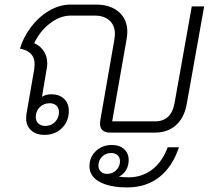

<svg xmlns="http://www.w3.org/2000/svg" viewBox="-20 -578 943 837"><path d="M870 -550 795 -130Q785 -67 748.5 -33.5Q712 0 656 0H459Q438 0 427 -10Q416 -20 416 -39Q416 -47 417 -52L479 -408Q481 -424 481 -430Q481 -467 457.5 -488.5Q434 -510 393 -510H288Q243 -510 199 -477Q155 -444 129 -390Q157 -377 171.5 -354Q186 -331 186 -301Q186 -289 183 -275L163 -156Q180 -167 204 -167Q239 -167 259.5 -147Q280 -127 280 -95Q280 -49 250 -19.5Q220 10 174 10Q137 10 115.5 -10Q94 -30 94 -62Q94 -73 95 -79L129 -275Q131 -291 131 -298Q131 -354 67 -366Q81 -414 114 -458.5Q147 -503 193 -530.5Q239 -558 288 -558H398Q462 -558 498.5 -525.5Q535 -493 535 -439Q535 -425 532 -408L469 -49H656Q727 -49 741 -129L816 -550ZM136 -68Q136 -50 147.5 -39.5Q159 -29 178 -29Q203 -29 220 -46.5Q237 -64 237 -89Q237 -107 226 -117.5Q215 -128 196 -128Q171 -128 153.5 -111Q136 -94 136 -68ZM711 64H760Q732 149 674.5 194Q617 239 535 239Q459 239 414.5 215Q370 191 370 147Q370 107 398 80.5Q426 54 468 54Q501 54 521 72Q541 90 541 120Q541 144 529.5 163.5Q518 183 498 192Q515 195 541 195Q599 195 643.5 161Q688 127 711 64ZM447 180Q470 180 486.5 164Q503 148 503 125Q503 108 492.5 98.5Q482 89 464 89Q441 89 425 105Q409 121 409 144Q409 160 419.5 170Q430 180 447 180Z"/></svg>

Font: Bai Jamjuree Light
Style: Italic
Weight: 300
Italic angle: -10°
Version: Version 1.000; ttfautohint (v1.6)